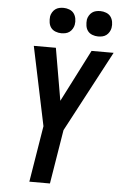

<svg xmlns="http://www.w3.org/2000/svg" viewBox="-62 -997 656 1040"><g transform="rotate(5 266.0 -477.0)"><path d="M138 0 188 -306 98 -735H218L267 -451L412 -735H532L298 -294L250 0ZM440 -816Q424 -816 408.5 -822Q393 -828 384 -840Q375 -852 372.5 -868.5Q370 -885 372 -902Q374 -913 380.5 -924Q387 -935 396.5 -942Q406 -949 417.5 -951.5Q429 -954 441 -954Q457 -954 472.5 -948Q488 -942 497 -930Q506 -918 509 -901.5Q512 -885 509 -868Q507 -857 500.5 -846Q494 -835 484.5 -828Q475 -821 463.5 -818.5Q452 -816 440 -816ZM240 -816Q224 -816 208.5 -822Q193 -828 184 -840Q175 -852 172.5 -868.5Q170 -885 172 -902Q174 -913 180.5 -924Q187 -935 196.5 -942Q206 -949 217.5 -951.5Q229 -954 241 -954Q257 -954 272.5 -948Q288 -942 297 -930Q306 -918 309 -901.5Q312 -885 309 -868Q307 -857 300.5 -846Q294 -835 284.5 -828Q275 -821 263.5 -818.5Q252 -816 240 -816Z"/></g></svg>

Font: Iosevka SS18
Style: Bold Italic
Weight: 700
Italic angle: -9°
Monospace: yes
Designer: Belleve Invis
Foundry: Belleve Invis
Version: Version 25.1.1; ttfautohint (v1.8.4)